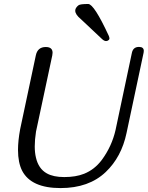

<svg xmlns="http://www.w3.org/2000/svg" viewBox="-20 -936 741 963"><path d="M677.2 -700.7Q701.2 -700.7 701.2 -680.7Q701.2 -676.8 700.2 -671.4L614.7 -269Q589.4 -148.4 510.3 -73.2Q425.8 7.3 283.7 7.3Q136.7 7.3 91.3 -79.1Q70.3 -120.1 70.3 -184.1Q70.3 -230 81.1 -288.1L159.7 -658.2Q168.5 -700.2 209.5 -700.2Q243.7 -700.2 243.7 -671.4Q243.7 -665.5 242.2 -658.2L160.6 -275.9Q154.3 -235.4 154.3 -202.1Q154.3 -170.4 160.2 -146Q172.9 -89.8 214.8 -66.4Q247.6 -47.9 302.2 -47.9Q360.4 -47.9 401.9 -64.5Q454.1 -85.4 490.2 -133.3Q541 -202.1 559.6 -284.2L641.6 -671.4Q647.9 -700.7 677.2 -700.7ZM525.4 -756.8Q528.8 -749 528.8 -743.7V-741.2Q527.8 -737.8 525.4 -735.4Q519.5 -730 512.2 -730Q502.4 -730 491.2 -740.7Q489.3 -743.2 385.3 -840.3Q357.4 -863.3 357.4 -882.3Q357.4 -885.3 357.9 -887.7Q360.8 -899.4 374 -909.7Q382.8 -916 422.4 -916Q451.7 -916 525.4 -756.8Z"/></svg>

Font: inglobal
Style: Italic
Weight: 400
Italic angle: -12°
Designer: Andrey Kochetov, Denis Davydov, Evgeny Yurtaev
Foundry: inglobal
Version: Version 1.00 September 25, 2014, initial release